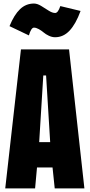

<svg xmlns="http://www.w3.org/2000/svg" viewBox="-20 -1054 502 1074"><path d="M169.9 -899.4Q154.3 -899.4 141.6 -856L33.2 -907.7Q59.1 -971.2 92 -1002.7Q125 -1034.2 169.9 -1034.2Q188.5 -1034.2 210 -1021Q231.4 -1007.8 252 -994.6Q272.5 -981.4 288.6 -981.4Q304.7 -981.4 317.4 -1020L430.7 -992.7Q403.8 -919.4 369.1 -882.6Q334.5 -845.7 288.1 -845.7Q271 -845.7 253.4 -854Q235.8 -862.3 223.9 -872.6Q211.9 -882.8 197 -891.1Q182.1 -899.4 169.9 -899.4ZM366.2 -777.8 452.1 0H286.1L273.9 -117.2H187L176.3 0H9.3L97.2 -777.8ZM237.8 -631.8H222.2L199.2 -258.8H260.7Z"/></svg>

Font: Anton
Style: Regular
Weight: 400
Foundry: vernon adams
Version: Version 1.000